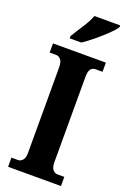

<svg xmlns="http://www.w3.org/2000/svg" viewBox="-174 -987 693 1044"><g transform="rotate(20 172.0 -465.5)"><path d="M20 0V-53H59Q72 -53 84 -65.5Q96 -78 96 -109V-601Q96 -635 84 -648Q72 -661 59 -661H20V-714H326V-661H285Q268 -661 258 -648Q248 -635 248 -600V-110Q248 -80 259.5 -66.5Q271 -53 285 -53H326V0ZM96 -784Q115 -816 141.5 -856.5Q168 -897 181 -931H330V-921Q320 -904 291 -876Q262 -848 227 -819Q192 -790 163 -771H96Z"/></g></svg>

Font: Noto Serif Ethiopic ExtraCondensed ExtraBold
Style: Regular
Weight: 800
Width: 2
Designer: Monotype Design Team
Foundry: Monotype Imaging Inc.
Version: Version 2.102; ttfautohint (v1.8.4.7-5d5b)